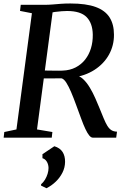

<svg xmlns="http://www.w3.org/2000/svg" viewBox="-24 -770 704 1074"><path d="M-3.5 0 0 -31.5 68 -46 154.5 -696 88 -709 92 -743H222.5Q248 -743 270.8 -745Q293.5 -747 317.5 -748.8Q341.5 -750.5 369.5 -750.5Q458 -750.5 511.5 -730.8Q565 -711 589.2 -672.2Q613.5 -633.5 613.5 -576.5Q614 -516 585.8 -464.8Q557.5 -413.5 504.5 -379.2Q451.5 -345 377.5 -335L396 -347Q419 -348 440 -328.5Q461 -309 478.5 -279.8Q496 -250.5 509.2 -220.2Q522.5 -190 531 -169Q545.5 -133.5 556 -108Q566.5 -82.5 576.5 -66.2Q586.5 -50 599 -42Q611.5 -34 630.5 -33.5L626 0H495Q485.5 0 475.2 -12.2Q465 -24.5 453.8 -48.2Q442.5 -72 430 -106.5Q415.5 -145.5 401.5 -184Q387.5 -222.5 373.8 -254.8Q360 -287 346.8 -307.8Q333.5 -328.5 320 -332Q315.5 -332 302 -331.8Q288.5 -331.5 271 -331.5Q253.5 -331.5 236.8 -331.5Q220 -331.5 209.5 -331.5L216 -376Q225.5 -375.5 241.2 -375.2Q257 -375 274.5 -374.8Q292 -374.5 306.2 -374.5Q320.5 -374.5 326 -375Q367.5 -376.5 399.2 -393Q431 -409.5 452.5 -437Q474 -464.5 484.8 -500Q495.5 -535.5 495 -576Q494 -640 460.5 -674.2Q427 -708.5 351.5 -708.5Q340.5 -708.5 321.2 -707.2Q302 -706 283 -703.2Q264 -700.5 253.5 -696.5L273.5 -726L183 -46L269 -31.5L265.5 0ZM205.5 268 206 260.5Q218.5 250 227.8 234.8Q237 219.5 242.2 202.5Q247.5 185.5 247.5 169.5Q247 149.5 238 134.5Q229 119.5 213.5 115V92.5L280 48Q311.5 57.5 326 80Q340.5 102.5 340 136Q339.5 168 325.2 196Q311 224 287.8 246.2Q264.5 268.5 236 283Z"/></svg>

Font: Merriweather 72pt Medium
Style: Italic
Weight: 500
Italic angle: -7.8°
Version: Version 2.101